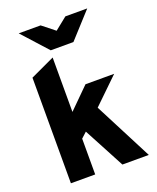

<svg xmlns="http://www.w3.org/2000/svg" viewBox="-166 -1018 909 1114"><g transform="rotate(-20 289.0 -460.5)"><path d="M75 0V-652L225 -722V-386L351 -511H528L371 -359L556 0H393L259 -252L225 -221V0ZM229 -765 88 -921H223L300 -860L376 -921H511L369 -765Z"/></g></svg>

Font: Overpass Black
Style: Regular
Weight: 900
Designer: Delve Withrington, Dave Bailey, Thomas Jockin
Foundry: Delve Fonts LLC
Version: Version 4.000; ttfautohint (v1.8.3)